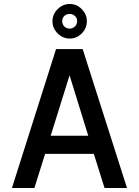

<svg xmlns="http://www.w3.org/2000/svg" viewBox="-20 -947 699 966"><path d="M40 -1 262 -700H396L619 -1H506L452 -173H207L153 -1ZM330 -568 235 -264H424ZM331 -753Q296 -753 270 -779Q244 -805 244 -840Q244 -875 270 -901Q296 -927 331 -927Q366 -927 391.5 -901Q417 -875 417 -840Q417 -805 391.5 -779Q366 -753 331 -753ZM331 -877Q315 -877 304 -867Q293 -857 293 -842Q293 -824 304 -813.5Q315 -803 331 -803Q345 -803 356.5 -813.5Q368 -824 368 -842Q368 -857 356.5 -867Q345 -877 331 -877Z"/></svg>

Font: Kulim Park SemiBold
Style: Regular
Weight: 600
Designer: Noponies / Dale Sattler
Foundry: Noponies
Version: Version 1.000; ttfautohint (v1.8.3)